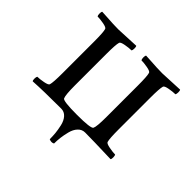

<svg xmlns="http://www.w3.org/2000/svg" viewBox="-147 -575 851 851"><g transform="rotate(45 278.5 -149.5)"><path d="M34.2 2.9Q30.8 -1 31 -11.5Q31.2 -22 34.2 -25.9Q48.8 -25.9 72 -30.3Q95.2 -34.7 97.2 -42Q102.1 -58.1 102.1 -116.2V-314Q102.1 -372.1 97.2 -388.2Q95.2 -395.5 72.3 -399.7Q49.3 -403.8 34.2 -403.8Q31.2 -407.7 31 -418.5Q30.8 -429.2 34.2 -433.1Q48.3 -432.6 69.3 -431.2Q90.3 -429.7 106.4 -429Q122.6 -428.2 140.1 -428.2Q144.5 -428.2 247.1 -433.1Q250.5 -429.2 250.2 -418.5Q250 -407.7 247.1 -403.8Q231.9 -403.8 209 -399.7Q186 -395.5 184.1 -388.2Q179.2 -372.1 179.2 -314V-116.2Q179.2 -57.6 186 -42Q190.9 -30.8 277.8 -30.8Q363.8 -30.8 370.1 -42Q377 -55.2 377 -116.2V-314Q377 -372.1 372.1 -388.2Q370.1 -395.5 347.2 -399.7Q324.2 -403.8 309.1 -403.8Q306.2 -407.7 305.9 -418.5Q305.7 -429.2 309.1 -433.1Q323.2 -432.6 344.2 -431.2Q365.2 -429.7 381.3 -429Q397.5 -428.2 415 -428.2Q419.4 -428.2 522 -433.1Q525.4 -429.2 525.1 -418.5Q524.9 -407.7 522 -403.8Q506.8 -403.8 483.9 -399.7Q460.9 -395.5 459 -388.2Q454.1 -372.1 454.1 -314V-116.2Q454.1 -58.1 459 -42Q460.9 -34.7 484.1 -30.3Q507.3 -25.9 522 -25.9Q524.9 -22 525.1 -11.5Q525.4 -1 522 2.9Q402.8 -1 358.9 -1Q339.4 -1 325.7 13.7Q312 28.3 306.2 51.8Q300.3 75.2 298.1 94Q295.9 112.8 295.9 130.9Q284.2 137.7 269 130.9Q269 111.8 267.3 94Q265.6 76.2 260.3 52.2Q254.9 28.3 241.7 13.7Q228.5 -1 209 -1Q95.7 -1 34.2 2.9Z"/></g></svg>

Font: Crimson
Style: Roman
Weight: 400
Version: Version 0.8